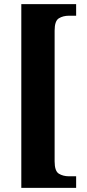

<svg xmlns="http://www.w3.org/2000/svg" viewBox="-20 -780 419 928"><path d="M83 128V-760H348V-704H313Q285 -704 264.5 -691.5Q244 -679 244 -632V0Q244 47 264.5 59.5Q285 72 313 72H348V128Z"/></svg>

Font: Noto Serif Armenian ExtraCondensed Black
Style: Regular
Weight: 900
Width: 2
Designer: Monotype Design Team
Foundry: Monotype Imaging Inc.
Version: Version 2.008; ttfautohint (v1.8.4.7-5d5b)